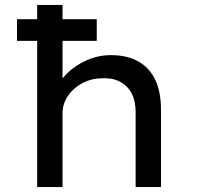

<svg xmlns="http://www.w3.org/2000/svg" viewBox="-20 -760 803 780"><path d="M49 -594V-682H373V-594ZM131 0V-740H234V-401L208 -393Q219 -429 252 -461.5Q285 -494 332 -515Q379 -536 430 -536Q498 -536 543.5 -509.5Q589 -483 611.5 -434Q634 -385 634 -316V0H531V-305Q531 -350 514.5 -381Q498 -412 467.5 -428Q437 -444 396 -442Q361 -442 331.5 -430Q302 -418 280 -398Q258 -378 246 -353Q234 -328 234 -302V0H183Q165 0 152 0Q139 0 131 0Z"/></svg>

Font: Lexend Exa
Style: Regular
Weight: 400
Designer: Bonnie Shaver-Troup, Thomas Jockin
Foundry: Lexend
Version: Version 1.007